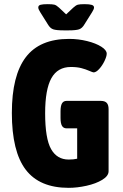

<svg xmlns="http://www.w3.org/2000/svg" viewBox="-20 -895 592 923"><path d="M502 -370V-72Q502 -49 471.5 -30.5Q441 -12 396 -2Q351 8 310 8Q170 8 103.5 -79.5Q37 -167 37 -352Q37 -532 104 -620Q171 -708 312 -708Q357 -708 399 -697.5Q441 -687 467 -670.5Q493 -654 493 -637Q493 -624 482.5 -602Q472 -580 457 -563.5Q442 -547 430 -547Q426 -547 409 -554.5Q392 -562 371 -567.5Q350 -573 321 -573Q257 -573 227 -519Q197 -465 197 -351Q197 -229 225.5 -178.5Q254 -128 310 -128Q334 -128 351 -132V-278H300Q285 -278 278 -290Q271 -302 271 -328V-360Q271 -386 278 -398Q285 -410 300 -410H465Q484 -410 493 -400.5Q502 -391 502 -370ZM210 -778 173 -837Q164 -851 164 -859Q164 -869 175 -872Q186 -875 209 -875Q232 -875 241.5 -872.5Q251 -870 264 -858L298 -826L332 -858Q345 -870 354.5 -872.5Q364 -875 387 -875Q410 -875 421 -871.5Q432 -868 432 -859Q432 -851 423 -837L386 -778Q375 -759 360 -754Q345 -749 310 -749H286Q251 -749 236 -754Q221 -759 210 -778Z"/></svg>

Font: Asap Condensed
Style: Bold
Weight: 700
Designer: Pablo Cosgaya
Foundry: Omnibus-Type
Version: Version 1.010; ttfautohint (v1.8)